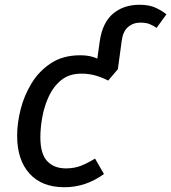

<svg xmlns="http://www.w3.org/2000/svg" viewBox="-20 -770 715 802"><path d="M314.8 -539.1Q343.9 -539.1 366.6 -532.6Q389.2 -526 408.2 -513Q425.3 -513 441.3 -504Q457.3 -495 472.3 -481L431.9 -433.5Q407 -446.5 379 -454.5Q351 -462.4 320.1 -462.4Q270.2 -462.4 237.3 -436.5Q204.4 -410.6 185 -369.7Q165.6 -328.8 157.1 -282.9Q148.6 -237 148.6 -196.2Q148.6 -127.4 177.1 -97Q205.5 -66.6 255.3 -66.6Q290.2 -66.6 318.1 -77.6Q346 -88.6 377 -107.6L414.3 -43Q375.3 -15 334.3 -1.5Q293.2 12.1 249.1 12.1Q154.9 12.1 103.2 -45Q51.6 -102.1 51.6 -203.1Q51.6 -255.1 66.1 -313.1Q80.7 -371.1 112.2 -422.6Q143.8 -474.1 193.8 -506.6Q243.8 -539.1 314.8 -539.1ZM488.3 -598.7 472.3 -481 382.7 -498.3 396.6 -596.9Q407.6 -674.9 451.7 -712.5Q495.7 -750.1 562.9 -750.1Q604 -750.1 631.1 -737.2Q658.2 -724.2 675.2 -710.2L634 -653.5Q618 -664.5 603.5 -670Q589 -675.5 566 -675.5Q536.1 -675.5 514.7 -657Q493.3 -638.6 488.3 -598.7Z"/></svg>

Font: Fira Sans Variable
Style: Italic
Weight: 397
Italic angle: -8°
Designer: Carrois Corporate & Edenspiekermann AG
Foundry: Carrois Corporate GbR & Edenspiekermann AG
Version: Version 4.202